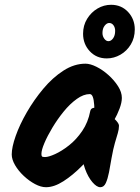

<svg xmlns="http://www.w3.org/2000/svg" viewBox="-20 -794 583 802"><path d="M489 -385Q489 -366 479.5 -340.5Q470 -315 456.5 -291.5Q443 -268 429 -252.5Q415 -237 406 -237Q390 -237 382.5 -254.5Q375 -272 375 -301Q375 -333 373.5 -355.5Q372 -378 367.5 -389.5Q363 -401 355 -401Q329 -401 300.5 -380.5Q272 -360 246 -328Q220 -296 199 -261Q178 -226 165.5 -196.5Q153 -167 153 -151Q153 -143 155.5 -140.5Q158 -138 168 -138Q183 -138 210.5 -150.5Q238 -163 268.5 -187Q299 -211 323.5 -247Q348 -283 357 -330Q359 -339 366 -342Q373 -345 386 -345Q392 -345 406.5 -336.5Q421 -328 437.5 -315.5Q454 -303 465.5 -290Q477 -277 477 -269Q477 -254 472 -237.5Q467 -221 460 -197Q453 -173 446 -134Q441 -103 435.5 -75Q430 -47 422 -29.5Q414 -12 399 -12Q384 -12 366 -33Q348 -54 335.5 -88Q323 -122 323 -162Q323 -200 332 -239Q341 -278 363 -312L448 -260Q427 -225 394 -182.5Q361 -140 322.5 -101Q284 -62 245 -37Q206 -12 172 -12Q151 -12 126.5 -25Q102 -38 79.5 -59Q57 -80 43 -104Q29 -128 29 -149Q29 -179 45.5 -226Q62 -273 92 -325Q122 -377 161 -423.5Q200 -470 245 -499Q290 -528 337 -528Q357 -528 383 -515Q409 -502 433 -480.5Q457 -459 473 -434Q489 -409 489 -385ZM444 -774Q487 -774 515 -744Q543 -714 543 -671Q543 -636 526.5 -608.5Q510 -581 483 -565.5Q456 -550 426 -550Q383 -550 355 -580Q327 -610 327 -653Q327 -688 344 -715.5Q361 -743 387.5 -758.5Q414 -774 444 -774ZM436 -698Q426 -698 417 -686.5Q408 -675 408 -656Q408 -643 415.5 -632.5Q423 -622 433 -622Q444 -622 452.5 -634Q461 -646 461 -665Q461 -679 454 -688.5Q447 -698 436 -698Z"/></svg>

Font: Kalam Variable Light
Style: Regular
Weight: 300
Designer: Lipi Raval, Jonny Pinhorn
Foundry: Indian Type Foundry
Version: Version 3.000